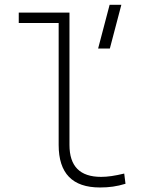

<svg xmlns="http://www.w3.org/2000/svg" viewBox="-20 -786 626 815"><path d="M404.3 9.8C443.4 9.8 475.6 5.4 512.7 -5.9L507.3 -49.3C466.8 -39.6 437 -35.2 409.2 -35.2C319.3 -35.2 274.9 -80.1 274.9 -170.9V-732.4H59.6V-688.5H229V-170.9C229 -50.3 287.1 9.8 404.3 9.8ZM396.5 -580.1H446.3L495.1 -765.6H445.3Z"/></svg>

Font: Cascadia Code PL ExtraLight
Style: Regular
Weight: 200
Monospace: yes
Designer: Aaron Bell
Foundry: Saja Typeworks
Version: Version 2404.023